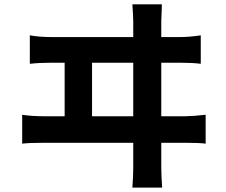

<svg xmlns="http://www.w3.org/2000/svg" viewBox="-20 -810 1040 883"><path d="M403.3 -275.4H592.8V-521.5H403.3ZM721.7 -275.4H833Q864.3 -275.4 925.8 -282.2V-149.4Q897.5 -153.3 833 -153.3H721.7V-42Q721.7 -3.9 725.6 52.7H588.9Q592.8 -2 592.8 -40V-153.3H179.7Q115.2 -153.3 82 -149.4V-282.2Q127 -275.4 179.7 -275.4H277.3V-521.5H215.8Q160.2 -521.5 117.2 -516.6V-647.5Q160.2 -639.6 215.8 -639.6H592.8V-711.9Q592.8 -728.5 588.9 -790H724.6Q721.7 -728.5 721.7 -711.9V-639.6H809.6Q850.6 -639.6 903.3 -647.5V-516.6Q867.2 -521.5 809.6 -521.5H721.7Z"/></svg>

Font: Gen Shin Gothic Bold
Style: Bold
Weight: 700
Designer: [Source Han Sans]
Ryoko NISHIZUKA  (kana & ideographs); Paul D. Hunt (Latin, Greek & Cyrillic); Wenlong ZHANG  (bopomofo
Version: Version 1.002.20150607